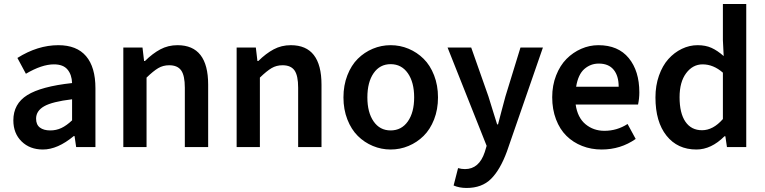

<svg xmlns="http://www.w3.org/2000/svg" viewBox="-20 -726 3777 948"><path d="M191.9 12.2Q127.4 12.2 86.7 -27.6Q45.9 -67.4 45.9 -131.8Q45.9 -213.4 114.5 -256.3Q183.1 -299.3 335.9 -315.9Q334.5 -357.4 313.2 -382.8Q292 -408.2 246.1 -408.2Q186.5 -408.2 107.9 -361.8L65.9 -439.9Q166 -502.9 268.1 -502.9Q358.9 -502.9 405 -448.7Q451.2 -394.5 451.2 -290V0H356L348.1 -54.2H344.2Q264.2 12.2 191.9 12.2ZM228 -82Q257.8 -82 283.2 -94Q308.6 -106 335.9 -131.8V-235.8Q238.3 -224.1 198.2 -201.4Q158.2 -178.7 158.2 -140.1Q158.2 -110.4 177 -96.2Q195.8 -82 228 -82Z M588.9 0V-491.2H683.6L691.4 -424.8H695.8Q733.4 -461.9 771.7 -482.4Q810.1 -502.9 856.4 -502.9Q1007.8 -502.9 1007.8 -308.1V0H892.6V-293Q892.6 -353 874.5 -378.4Q856.4 -403.8 815.4 -403.8Q785.2 -403.8 761.2 -389.6Q737.3 -375.5 703.6 -342.8V0Z M1148.4 0V-491.2H1243.2L1251 -424.8H1255.4Q1293 -461.9 1331.3 -482.4Q1369.6 -502.9 1416 -502.9Q1567.4 -502.9 1567.4 -308.1V0H1452.1V-293Q1452.1 -353 1434.1 -378.4Q1416 -403.8 1375 -403.8Q1344.7 -403.8 1320.8 -389.6Q1296.9 -375.5 1263.2 -342.8V0Z M1908.7 12.2Q1862.8 12.2 1820.8 -5.4Q1778.8 -22.9 1746.6 -54.9Q1714.4 -86.9 1695.1 -136.2Q1675.8 -185.5 1675.8 -245.1Q1675.8 -304.7 1695.1 -354.2Q1714.4 -403.8 1746.6 -435.8Q1778.8 -467.8 1820.8 -485.4Q1862.8 -502.9 1908.7 -502.9Q1955.1 -502.9 1997.1 -485.4Q2039.1 -467.8 2071.5 -435.8Q2104 -403.8 2123.3 -354.2Q2142.6 -304.7 2142.6 -245.1Q2142.6 -185.5 2123.3 -136.2Q2104 -86.9 2071.5 -54.9Q2039.1 -22.9 1997.1 -5.4Q1955.1 12.2 1908.7 12.2ZM1908.7 -82Q1962.4 -82 1993.7 -126.5Q2024.9 -170.9 2024.9 -245.1Q2024.9 -319.8 1993.7 -364.5Q1962.4 -409.2 1908.7 -409.2Q1855.5 -409.2 1824.7 -364.7Q1793.9 -320.3 1793.9 -245.1Q1793.9 -170.9 1824.7 -126.5Q1855.5 -82 1908.7 -82Z M2283.7 202.1Q2248 202.1 2219.7 189.9L2241.7 104Q2258.3 108.9 2275.9 108.9Q2345.7 108.9 2373.5 24.9L2382.8 -5.9L2189.9 -491.2H2306.6L2391.6 -250Q2398.4 -229 2412.6 -182.1Q2426.8 -135.3 2434.6 -111.8H2439Q2444.3 -131.3 2456.5 -178.7Q2468.8 -226.1 2475.6 -250L2549.8 -491.2H2660.6L2482.9 22Q2449.7 112.3 2404.5 157.2Q2359.4 202.1 2283.7 202.1Z M2936.5 -412.1Q2896 -412.1 2865.2 -385.3Q2834.5 -358.4 2824.7 -297.9H3034.7Q3034.7 -351.6 3009.8 -381.8Q2984.9 -412.1 2936.5 -412.1ZM2950.7 12.2Q2898.9 12.2 2854.2 -5.4Q2809.6 -22.9 2776.9 -55.2Q2744.1 -87.4 2725.3 -136.7Q2706.5 -186 2706.5 -246.1Q2706.5 -304.2 2725.8 -353.5Q2745.1 -402.8 2777.1 -435.1Q2809.1 -467.3 2849.9 -485.1Q2890.6 -502.9 2934.6 -502.9Q3032.2 -502.9 3084.5 -439.2Q3136.7 -375.5 3136.7 -270Q3136.7 -239.3 3130.4 -210H2822.3Q2831.5 -145.5 2870.8 -112.8Q2910.2 -80.1 2964.4 -80.1Q3026.4 -80.1 3078.6 -113.8L3118.7 -40Q3044.4 12.2 2950.7 12.2Z M3418.5 12.2Q3325.2 12.2 3270.8 -56.2Q3216.3 -124.5 3216.3 -245.1Q3216.3 -303.2 3233.6 -352.5Q3251 -401.9 3280 -434.3Q3309.1 -466.8 3346.7 -484.9Q3384.3 -502.9 3424.3 -502.9Q3463.9 -502.9 3492.9 -489.7Q3522 -476.6 3553.2 -449.2L3549.3 -527.8V-706.1H3664.6V0H3569.3L3561.5 -53.2H3557.1Q3491.7 12.2 3418.5 12.2ZM3446.3 -83Q3501 -83 3549.3 -138.2V-367.2Q3502.4 -408.2 3449.2 -408.2Q3400.4 -408.2 3367.9 -364.7Q3335.4 -321.3 3335.4 -246.1Q3335.4 -167 3364.3 -125Q3393.1 -83 3446.3 -83Z"/></svg>

Font: Source Sans 3 Semibold
Style: Regular
Weight: 600
Designer: Paul D. Hunt
Foundry: Adobe
Version: Version 3.052;hotconv 1.1.0;makeotfexe 2.6.0